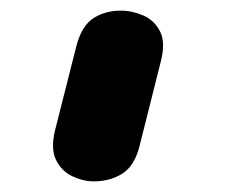

<svg xmlns="http://www.w3.org/2000/svg" viewBox="-20 -219 426 361"><path d="M156.5 122Q136.5 122 116.2 112.5Q96 103 85.5 82Q75 61 83.5 26L124 -134Q134 -171 156 -185Q178 -199 207 -199Q228.5 -199 249.2 -190Q270 -181 280.8 -160.2Q291.5 -139.5 282.5 -104L242 57Q232.5 93.5 209.5 107.8Q186.5 122 156.5 122Z"/></svg>

Font: Edu SA Hand
Style: Regular
Weight: 400
Designer: Tina and Corey Anderson, Eben Sorkin, Mirko Velimirovic
Foundry: Google for Education
Version: Version 2.000